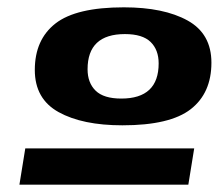

<svg xmlns="http://www.w3.org/2000/svg" viewBox="-20 -706 597 524"><path d="M318 -686Q427 -686 492 -650Q557 -614 557 -535Q557 -452 500.5 -408Q444 -364 314 -364Q205 -364 140 -400Q75 -436 75 -515Q75 -598 131.5 -642Q188 -686 318 -686ZM321 -613Q219 -613 219 -517Q219 -480 241 -458.5Q263 -437 311 -437Q413 -437 413 -533Q413 -570 391 -591.5Q369 -613 321 -613ZM33 -202 49 -301H510L494 -202Z"/></svg>

Font: Georama ExtraExtended
Style: Bold Italic
Weight: 700
Width: 8
Italic angle: -9°
Designer: Jean-Baptiste Levee
Foundry: Production Type
Version: Version 1.000